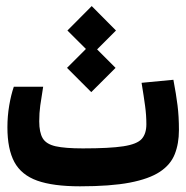

<svg xmlns="http://www.w3.org/2000/svg" viewBox="-20 -622 626 645"><path d="M248.5 3.9Q158.7 3.9 105.2 -15.1Q51.8 -34.2 28.3 -77.6Q4.9 -121.1 4.9 -194.3Q4.9 -231.9 11 -267.8Q17.1 -303.7 26.4 -330.6H125Q118.7 -292 115.2 -267.1Q111.8 -242.2 111.8 -214.4Q111.8 -177.2 123.5 -157.5Q135.3 -137.7 167 -130.6Q198.7 -123.5 258.3 -123.5Q348.6 -123.5 394.5 -130.6Q440.4 -137.7 456.1 -155.3Q471.7 -172.9 471.7 -204.6Q471.7 -234.9 467.5 -265.6Q463.4 -296.4 455.6 -343.8L562.5 -354Q571.8 -305.2 576.4 -268.1Q581.1 -231 581.1 -185.1Q581.1 -139.6 567.1 -104.2Q553.2 -68.8 517.1 -44.9Q481 -21 416 -8.5Q351.1 3.9 248.5 3.9ZM286.6 -312.5 205.1 -394 268.6 -457.5 206.5 -519.5 288.1 -601.6 369.6 -519.5 306.2 -456.1 368.2 -394Z"/></svg>

Font: Cascadia Mono NF SemiBold
Style: Regular
Weight: 600
Monospace: yes
Designer: Aaron Bell
Foundry: Saja Typeworks
Version: Version 2404.023; ttfautohint (v1.8.4)